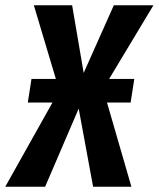

<svg xmlns="http://www.w3.org/2000/svg" viewBox="-62 -712 605 732"><path d="M436 -321H346L439 0H293L238 -298L110 0H-42L138 -321H44L58 -411H151L67 -692H213L257 -434L372 -692H523L354 -411H450Z"/></svg>

Font: Fira Sans Compressed SemiBold
Style: Italic
Weight: 600
Width: 1
Italic angle: -8°
Designer: bBox Type GmbH & Carrois Corporate GbR & Edenspiekermann AG
Foundry: bBox Type GmbH & Carrois Corporate GbR & Edenspiekermann AG
Version: Version 4.301